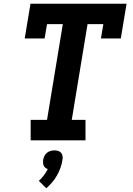

<svg xmlns="http://www.w3.org/2000/svg" viewBox="-20 -755 715 1033"><path d="M145 0V-110H233L318 -625H233L220 -548H113L144 -735H661L630 -548H523L536 -625H451L366 -110H440V0ZM229 258 189 218Q204 205 216 188.5Q228 172 237 155Q230 152 224 147.5Q218 143 215 136Q212 129 211.5 121Q211 113 212 105Q214 95 218.5 85Q223 75 232 67.5Q241 60 252 57Q263 54 273 54Q283 54 293 57Q303 60 309 67.5Q315 75 316.5 85Q318 95 316 105Q313 127 305.5 147.5Q298 168 287 188Q276 208 261 225.5Q246 243 229 258Z"/></svg>

Font: Iosevka Etoile Extrabold
Style: Italic
Weight: 800
Italic angle: -9°
Designer: Belleve Invis
Foundry: Belleve Invis
Version: Version 22.1.2; ttfautohint (v1.8.4)